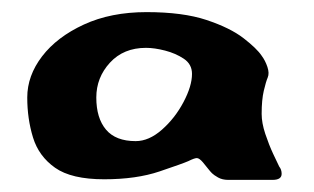

<svg xmlns="http://www.w3.org/2000/svg" viewBox="-20 -698 519 317"><path d="M222 -678Q282 -678 321 -665Q360 -652 382 -635Q404 -618 412 -606Q418 -598 421.5 -587.5Q425 -577 422 -570Q419 -563 415.5 -548Q412 -533 412 -510Q412 -495 418 -477Q424 -459 431 -444Q438 -429 441 -423Q445 -418 445 -411Q445 -401 430 -401H357Q347 -401 340 -405Q333 -409 330 -412Q327 -415 323.5 -419.5Q320 -424 315 -430Q309 -437 305 -437Q301 -437 291 -432Q282 -428 243.5 -415Q205 -402 152 -402Q98 -402 71 -421Q44 -440 34.5 -471Q25 -502 25 -537Q25 -573 49.5 -605Q74 -637 118.5 -657.5Q163 -678 222 -678ZM221 -619Q184 -619 161.5 -594.5Q139 -570 139 -537Q139 -503 155 -484Q171 -465 204 -465Q226 -465 247.5 -484Q269 -503 283 -529.5Q297 -556 297 -576Q297 -592 283.5 -601Q270 -610 252.5 -614.5Q235 -619 221 -619Z"/></svg>

Font: Yusei Magic
Style: Regular
Weight: 400
Designer: Tanukizamurai
Foundry: Yusei Magic Project
Version: Version 1.200